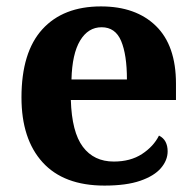

<svg xmlns="http://www.w3.org/2000/svg" viewBox="-20 -569 611 599"><path d="M306 10Q179 10 113 -62.5Q47 -135 47 -265Q47 -406 112 -477.5Q177 -549 295 -549Q404 -549 466.5 -488Q529 -427 529 -308V-257H201Q204 -157 238.5 -111Q273 -65 335 -65Q387 -65 423 -88.5Q459 -112 476 -146Q490 -139 496.5 -126.5Q503 -114 503 -97Q503 -69 482 -44.5Q461 -20 417.5 -5Q374 10 306 10ZM376 -321Q376 -398 358 -441Q340 -484 297 -484Q255 -484 230 -442.5Q205 -401 203 -321Z"/></svg>

Font: Noto Naskh Arabic UI
Style: Regular
Weight: 400
Designer: Monotype Design Team, David Williams, Mohamad Dakak and Nizar Qandah
Foundry: Monotype Imaging Inc.
Version: Version 2.014